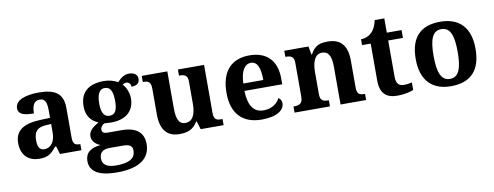

<svg xmlns="http://www.w3.org/2000/svg" viewBox="-70 -1031 4223 1641"><g transform="rotate(-10 2041.0 -210.0)"><path d="M202 10C278 10 307 -15 351 -69H360L381 0H567V-53H563C518 -53 503 -69 503 -124V-379C503 -504 433 -549 293 -549C180 -549 87 -520 87 -447C87 -398 133 -380 222 -380C222 -442 238 -488 289 -488C344 -488 351 -441 351 -374V-319L269 -316C119 -311 45 -261 45 -153C45 -42 114 10 202 10ZM257 -63C218 -63 200 -92 200 -149C200 -221 226 -259 306 -263L351 -266V-191C351 -113 314 -63 257 -63Z M835 240C1032 240 1125 167 1125 44C1125 -52 1066 -109 933 -109H812C784 -109 765 -119 765 -141C765 -165 782 -184 801 -192C813 -191 844 -189 859 -189C998 -189 1061 -263 1061 -364C1061 -413 1039 -461 1012 -491C1019 -497 1034 -502 1045 -502C1064 -502 1083 -487 1083 -460C1138 -460 1154 -487 1154 -517C1154 -548 1130 -574 1082 -574C1042 -574 1013 -556 978 -518C948 -535 906 -549 859 -549C716 -549 650 -481 650 -364C650 -283 693 -230 752 -209C700 -179 663 -148 663 -104C663 -57 700 -29 736 -15C649 -8 601 30 601 101C601 192 678 240 835 240ZM856 -248C804 -248 786 -294 786 -364C786 -437 803 -489 855 -489C908 -489 924 -439 924 -365C924 -293 909 -248 856 -248ZM837 180C760 180 719 154 719 99C719 34 768 23 808 23H924C978 23 1005 38 1005 80C1005 146 954 180 837 180Z M1417 10C1480 10 1535 -2 1575 -71H1580L1602 0H1801V-53H1793C1754 -53 1726 -58 1726 -116V-536H1499V-483H1502C1541 -483 1574 -477 1574 -419V-227C1574 -134 1547 -75 1483 -75C1424 -75 1407 -130 1407 -216V-536H1185V-483H1187C1235 -483 1255 -470 1255 -412V-188C1255 -53 1313 10 1417 10Z M2132 10C2267 10 2329 -40 2329 -97C2329 -119 2320 -136 2302 -146C2279 -100 2230 -65 2161 -65C2078 -65 2031 -123 2027 -257H2355V-308C2355 -467 2266 -549 2121 -549C1963 -549 1873 -453 1873 -265C1873 -91 1962 10 2132 10ZM2202 -321H2029C2032 -427 2067 -484 2123 -484C2180 -484 2202 -423 2202 -321Z M2417 0H2724V-53H2721C2677 -53 2649 -62 2649 -118V-309C2649 -391 2670 -464 2736 -464C2795 -464 2816 -415 2816 -329V0H3038V-53H3035C2990 -53 2968 -62 2968 -124V-356C2968 -491 2906 -549 2803 -549C2740 -549 2690 -540 2650 -465H2645L2632 -536H2422V-483H2425C2469 -483 2497 -474 2497 -418V-122C2497 -62 2464 -53 2419 -53H2417Z M3307 10C3377 10 3428 -5 3449 -15V-80C3428 -75 3404 -71 3378 -71C3331 -71 3312 -98 3312 -158V-468H3440V-536H3312V-660H3229C3219 -615 3203 -582 3183 -561C3163 -539 3128 -519 3085 -519V-468H3160V-148C3160 -31 3217 10 3307 10Z M3774 10C3945 10 4035 -82 4035 -270C4035 -458 3937 -549 3777 -549C3605 -549 3516 -458 3516 -270C3516 -82 3614 10 3774 10ZM3776 -53C3699 -53 3671 -128 3671 -270C3671 -413 3698 -485 3775 -485C3852 -485 3880 -413 3880 -270C3880 -128 3853 -53 3776 -53Z"/></g></svg>

Font: Noto Nastaliq Urdu
Style: Bold
Weight: 700
Designer: Monotype Design Team (Patrick Giasson: type design, Kamal Mansour: OpenType code, Glenda Bellarosa). Updated by Simon Co
Foundry: Monotype Imaging Inc., Simon Cozens
Version: Version 3.009